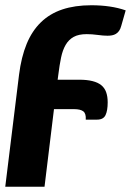

<svg xmlns="http://www.w3.org/2000/svg" viewBox="-36 -546 498 731"><path d="M425.5 -447Q422.5 -435.5 417.2 -428.2Q412 -421 405.2 -417Q398.5 -413 390.5 -411.5Q382.5 -410 373.5 -410Q357.5 -410 335.8 -413Q314 -416 294 -416Q263.5 -416 244.5 -405.5Q225.5 -395 214 -375.2Q202.5 -355.5 196.5 -326.8Q190.5 -298 186 -261.5L183.5 -242.5H266Q295.5 -242.5 316.2 -237.2Q337 -232 349.8 -221.5Q362.5 -211 368.2 -194.8Q374 -178.5 374 -156.5Q374 -125 365.8 -107.8Q357.5 -90.5 333.5 -90.5H290.5Q292 -114 281 -122.2Q270 -130.5 245.5 -130.5H169.5L133.5 165H-16L36.5 -261.5Q45 -329 65.5 -378.8Q86 -428.5 119.8 -461.2Q153.5 -494 201.2 -510Q249 -526 311.5 -526Q349 -526 381.5 -521.2Q414 -516.5 442.5 -506.5Z"/></svg>

Font: Lato Black
Style: Italic
Weight: 900
Italic angle: -7°
Designer: Lukasz Dziedzic
Foundry: tyPoland Lukasz Dziedzic
Version: Version 2.007; 2014-02-27